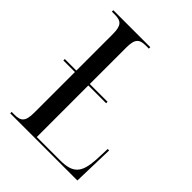

<svg xmlns="http://www.w3.org/2000/svg" viewBox="-202 -827 940 940"><g transform="rotate(45 268.0 -357.0)"><path d="M31 0H496L502 -214H492L489 -137C483 -41 455 -10 366 -10H205V-367H328V-377H205V-629C205 -690 222 -704 267 -704H287V-714H31V-704H50C95 -704 112 -690 112 -629V-377H32V-367H112V-86C112 -24 95 -10 50 -10H31Z"/></g></svg>

Font: Noto Serif Display Condensed
Style: Regular
Weight: 400
Width: 3
Designer: Monotype Design Team
Foundry: Monotype Imaging Inc.
Version: Version 2.009